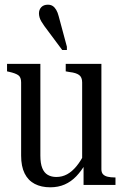

<svg xmlns="http://www.w3.org/2000/svg" viewBox="-20 -788 529 818"><path d="M152 -516V-125Q152 -92 160 -72Q168 -52 183.5 -43Q199 -34 220 -34Q245 -34 266 -45.5Q287 -57 306 -80Q325 -103 342 -138L346 -93Q327 -60 305 -37Q283 -14 255.5 -2Q228 10 194 10Q156 10 128 -4.5Q100 -19 85 -49Q70 -79 70 -125V-437Q70 -459 58 -467.5Q46 -476 19 -482L10 -484V-516ZM412 -516V-67Q412 -53 419 -45.5Q426 -38 439 -35Q452 -32 469 -32H472V0H336V-87L330 -92V-437Q330 -459 317 -468.5Q304 -478 277 -481L260 -484V-516ZM230 -719 265 -589V-575H245L169 -677Q162 -687 156.5 -696Q151 -705 148.5 -714Q146 -723 146 -731Q146 -747 156 -757.5Q166 -768 184 -768Q196 -768 204.5 -762.5Q213 -757 219.5 -746Q226 -735 230 -719Z"/></svg>

Font: Roboto Serif 120pt ExtraCondensed
Style: Regular
Weight: 400
Width: 2
Designer: Greg Gazdowicz
Foundry: Commercial Type
Version: Version 1.008